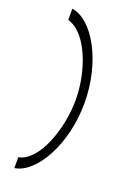

<svg xmlns="http://www.w3.org/2000/svg" viewBox="-150 -745 588 882"><g transform="rotate(20 144.0 -304.5)"><path d="M43 32V85C147 70 244 -105 244 -305C244 -505 148 -679 43 -694V-639C138 -614 201 -448 201 -305C201 -165 140 14 43 32Z"/></g></svg>

Font: Charger Sport
Style: HL
Weight: 100
Designer: Jasper
Foundry: Cannot Into Space Fonts
Version: Version 1.1